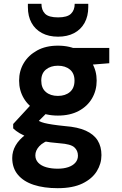

<svg xmlns="http://www.w3.org/2000/svg" viewBox="-20 -753 636 1005"><path d="M282 232Q210 232 156.5 214.5Q103 197 73.5 161.5Q44 126 44 74Q44 39 62 8Q80 -23 114.5 -48.5Q149 -74 201 -92L252 -25Q206 -10 185.5 12.5Q165 35 165 60Q165 83 180.5 99Q196 115 222.5 122.5Q249 130 282 130Q313 130 337 122Q361 114 374.5 98.5Q388 83 388 62Q388 35 369 18Q350 1 293 -3Q242 -7 202.5 -14.5Q163 -22 133.5 -32.5Q104 -43 83 -55.5Q62 -68 49 -81V-104L156 -220L252 -189L127 -64L166 -131Q176 -124 186.5 -118.5Q197 -113 213 -109Q229 -105 255 -101Q281 -97 320 -93Q387 -88 429 -69Q471 -50 491 -18Q511 14 511 59Q511 104 486.5 143.5Q462 183 411.5 207.5Q361 232 282 232ZM283 -148Q220 -148 174.5 -172.5Q129 -197 104.5 -238.5Q80 -280 80 -331Q80 -382 104.5 -423Q129 -464 174.5 -489Q220 -514 283 -514Q347 -514 392.5 -489Q438 -464 462 -423Q486 -382 486 -331Q486 -280 462 -238.5Q438 -197 392.5 -172.5Q347 -148 283 -148ZM283 -251Q322 -251 346 -271.5Q370 -292 370 -331Q370 -369 346 -389Q322 -409 283 -409Q245 -409 220.5 -389Q196 -369 196 -331Q196 -292 220 -271.5Q244 -251 283 -251ZM366 -407 344 -502H552V-422ZM284 -561Q235 -561 199.5 -580Q164 -599 145 -633.5Q126 -668 126 -716V-733H197Q197 -700 216 -681Q235 -662 284 -662Q332 -662 351.5 -681Q371 -700 371 -733H442V-716Q442 -668 422.5 -633Q403 -598 367.5 -579.5Q332 -561 284 -561Z"/></svg>

Font: DM Sans 16pt
Style: Bold
Weight: 700
Version: Version 4.004;gftools[0.9.30]